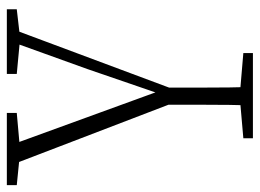

<svg xmlns="http://www.w3.org/2000/svg" viewBox="-120 -398 759 561"><g transform="rotate(-90 259.5 -117.5)"><path d="M245 24 53 -477H112L278 -21L257 -5L338 -241L423 -477H461L274 24ZM-1 -448V-477H210V-448L109 -439H89ZM136 242V214L251 204H267L385 214V242ZM324 -448V-477H513V-448L435 -439H420ZM232 242Q233 212 233.5 172.5Q234 133 234 85Q234 37 234 -20H284Q284 36 284 84.5Q284 133 284.5 172.5Q285 212 286 242Z"/></g></svg>

Font: Source Serif 4 18pt Light
Style: Regular
Weight: 300
Designer: Frank Grießhammer
Foundry: Adobe Systems Incorporated
Version: Version 4.004;hotconv 1.0.116;makeotfexe 2.5.65601